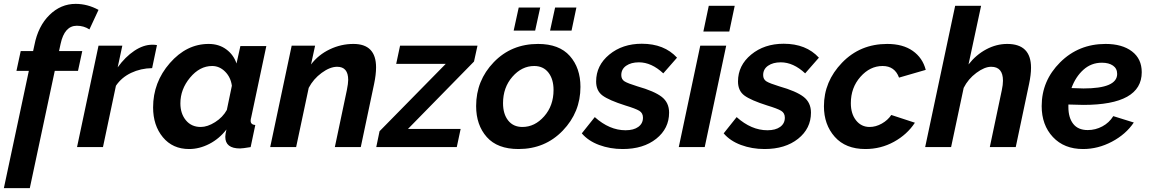

<svg xmlns="http://www.w3.org/2000/svg" viewBox="-41 -760 5937 992"><path d="M108 -394H44L66 -496H130L137 -528Q156 -625 214.5 -682.5Q273 -740 350 -740Q411 -740 468 -709L421 -608Q392 -627 356 -627Q292 -627 272 -533L264 -496H384L362 -394H242L113 212H-21Z M468 -524H591L567 -412Q606 -466 653 -497.5Q700 -529 746 -529Q760 -529 770 -527L745 -408Q686 -407 636.5 -383.5Q587 -360 558 -317L491 0H357Z M750 -205Q750 -335 836.5 -434Q923 -533 1037 -533Q1090 -533 1128 -505Q1166 -477 1181 -432L1201 -522H1335L1257 -154Q1254 -144 1254 -136Q1254 -116 1278 -114L1254 0Q1212 7 1199 7Q1123 7 1123 -53Q1123 -66 1129 -91Q1092 -43 1040.5 -16.5Q989 10 936 10Q851 10 800.5 -51Q750 -112 750 -205ZM1131 -192 1157 -317Q1151 -361 1122 -390Q1093 -419 1055 -419Q991 -419 941 -359Q891 -299 891 -226Q891 -173 919.5 -138.5Q948 -104 996 -104Q1031 -104 1070.5 -129Q1110 -154 1131 -192Z M1466 -524H1587L1566 -427Q1604 -477 1662.5 -505Q1721 -533 1785 -533Q1902 -533 1902 -412Q1902 -375 1892 -327L1823 0H1689L1751 -294Q1758 -329 1758 -347Q1758 -415 1701 -415Q1664 -415 1621 -383.5Q1578 -352 1554 -306L1489 0H1355Z M1920 -82 2262 -430H2006L2026 -524H2426L2408 -442L2067 -94H2339L2319 0H1903Z M2613 -602 2639 -721H2750L2724 -602ZM2801 -602 2827 -721H2937L2912 -602ZM2419 -212Q2419 -344 2510 -438.5Q2601 -533 2739 -533Q2848 -533 2903 -471Q2958 -409 2958 -311Q2958 -180 2866.5 -85Q2775 10 2638 10Q2529 10 2474 -52Q2419 -114 2419 -212ZM2819 -295Q2819 -351 2792.5 -385Q2766 -419 2719 -419Q2655 -419 2606.5 -363.5Q2558 -308 2558 -227Q2558 -171 2584.5 -137.5Q2611 -104 2658 -104Q2722 -104 2770.5 -159Q2819 -214 2819 -295Z M2965 -71 3032 -155Q3108 -87 3191 -87Q3233 -87 3257 -104.5Q3281 -122 3281 -152Q3281 -176 3262 -187.5Q3243 -199 3190 -215Q3105 -242 3072 -266.5Q3039 -291 3039 -339Q3039 -422 3107 -478Q3175 -534 3275 -534Q3391 -534 3457 -462L3386 -381Q3325 -438 3260 -438Q3220 -438 3194.5 -420.5Q3169 -403 3169 -372Q3169 -350 3186 -339.5Q3203 -329 3252 -314Q3340 -289 3378 -259.5Q3416 -230 3416 -178Q3416 -96 3349.5 -43Q3283 10 3176 10Q3111 10 3054.5 -11Q2998 -32 2965 -71Z M3621 -730H3755L3727 -597H3593ZM3577 -524H3711L3600 0H3466Z M3698 -71 3765 -155Q3841 -87 3924 -87Q3966 -87 3990 -104.5Q4014 -122 4014 -152Q4014 -176 3995 -187.5Q3976 -199 3923 -215Q3838 -242 3805 -266.5Q3772 -291 3772 -339Q3772 -422 3840 -478Q3908 -534 4008 -534Q4124 -534 4190 -462L4119 -381Q4058 -438 3993 -438Q3953 -438 3927.5 -420.5Q3902 -403 3902 -372Q3902 -350 3919 -339.5Q3936 -329 3985 -314Q4073 -289 4111 -259.5Q4149 -230 4149 -178Q4149 -96 4082.5 -43Q4016 10 3909 10Q3844 10 3787.5 -11Q3731 -32 3698 -71Z M4216 -211Q4216 -339 4309.5 -436Q4403 -533 4543 -533Q4624 -533 4675 -497Q4726 -461 4742 -399L4604 -359Q4582 -419 4519 -419Q4454 -419 4404.5 -363Q4355 -307 4355 -227Q4355 -172 4382 -138Q4409 -104 4452 -104Q4484 -104 4515 -121.5Q4546 -139 4564 -166L4686 -126Q4646 -65 4578 -27.5Q4510 10 4430 10Q4328 10 4272 -53Q4216 -116 4216 -211Z M4894 -730H5028L4963 -427Q5002 -477 5054.5 -505Q5107 -533 5163 -533Q5286 -533 5286 -410Q5286 -374 5276 -327L5207 0H5073L5135 -294Q5141 -322 5141 -343Q5141 -415 5080 -415Q5046 -415 5003.5 -383.5Q4961 -352 4938 -306L4873 0H4739Z M5556 -218Q5535 -218 5479 -220V-207Q5479 -152 5504 -120Q5529 -88 5579 -88Q5619 -88 5654.5 -107Q5690 -126 5711 -160L5817 -127Q5776 -66 5704 -28Q5632 10 5555 10Q5457 10 5399 -52Q5341 -114 5341 -212Q5341 -343 5436.5 -438Q5532 -533 5671 -533Q5757 -533 5807.5 -494.5Q5858 -456 5858 -387Q5858 -218 5556 -218ZM5652 -436Q5597 -436 5556.5 -399.5Q5516 -363 5495 -305Q5537 -303 5557 -303Q5731 -303 5731 -378Q5731 -406 5709.5 -421Q5688 -436 5652 -436Z"/></svg>

Font: Raleway-v4020
Style: Bold Italic
Weight: 700
Italic angle: -12°
Designer: Matt McInerney, Pablo Impallari, Rodrigo Fuenzalida
Foundry: Matt McInerney, Pablo Impallari, Rodrigo Fuenzalida
Version: Version 4.020;PS 004.020;hotconv 1.0.88;makeotf.lib2.5.64775